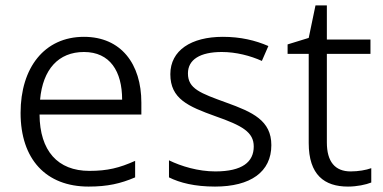

<svg xmlns="http://www.w3.org/2000/svg" viewBox="-20 -679 1415 709"><path d="M290 -543C144 -543 56 -429 56 -262C56 -91 150 10 307 10C377 10 425 -1 479 -24V-85C421 -59 377 -48 310 -48C193 -48 127 -122 126 -256H502V-300C502 -443 427 -543 290 -543ZM290 -487C386 -487 431 -416 431 -311H128C138 -423 196 -487 290 -487Z M982 -143C982 -234 913 -265 816 -300C720 -335 674 -351 674 -408C674 -459 719 -487 799 -487C852 -487 905 -473 947 -454L971 -509C923 -530 868 -543 803 -543C686 -543 609 -493 609 -405C609 -314 675 -286 775 -250C875 -215 917 -191 917 -138C917 -81 875 -46 775 -46C712 -46 649 -65 604 -87V-24C644 -4 699 10 774 10C905 10 982 -44 982 -143Z M1275 -46C1217 -46 1187 -82 1187 -153V-480H1348V-533H1187V-659H1145L1120 -539L1042 -515V-480H1120V-151C1120 -33 1178 10 1265 10C1298 10 1331 3 1351 -5V-58C1332 -51 1303 -46 1275 -46Z"/></svg>

Font: Noto Kufi Arabic Light
Style: Regular
Weight: 300
Designer: Monotype Design Team, David Williams, Khaled Hosny
Foundry: Google LLC
Version: Version 2.109